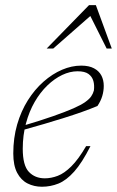

<svg xmlns="http://www.w3.org/2000/svg" viewBox="-20 -700 445 730"><path d="M275 -429Q246 -429 216.5 -415Q187 -401 160 -375Q133 -349 112 -312.8Q91 -276.5 78.8 -231.2Q66.5 -186 66.5 -134.5Q66.5 -71 89.8 -46.5Q113 -22 150.5 -22Q174.5 -22 199.5 -31.5Q224.5 -41 251.2 -67.5Q278 -94 307.5 -144.5H324Q292 -81 262 -47.5Q232 -14 202 -2Q172 10 139.5 10Q109.5 10 84.8 -2.5Q60 -15 45.2 -43Q30.5 -71 30.5 -116.5Q30.5 -175.5 45.2 -226.5Q60 -277.5 86 -318.8Q112 -360 145.5 -389.5Q179 -419 215.8 -434.8Q252.5 -450.5 288.5 -450.5Q318.5 -450.5 337.5 -440.2Q356.5 -430 365.5 -412.8Q374.5 -395.5 374.5 -373.5Q374.5 -354 368.8 -334.8Q363 -315.5 350.5 -297Q323 -285.5 291.2 -274.2Q259.5 -263 223.8 -251.8Q188 -240.5 148.8 -229Q109.5 -217.5 66.5 -205.5L68 -222Q137 -242.5 183.8 -259Q230.5 -275.5 259.5 -288.2Q288.5 -301 304.2 -312.2Q320 -323.5 327 -334Q334 -344.5 337 -356Q339.5 -376 335 -392.2Q330.5 -408.5 316.5 -418.8Q302.5 -429 275 -429ZM157.5 -515.5 318.5 -680.5H344.5L405 -515.5H385.5L317 -652H338L182.5 -515.5Z"/></svg>

Font: Newsreader 16pt 16pt ExtraLight
Style: Italic
Weight: 250
Italic angle: -17°
Version: Version 1.003